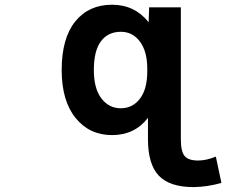

<svg xmlns="http://www.w3.org/2000/svg" viewBox="-20 -554 1040 804"><path d="M373 -260.7Q373 -182.6 404.8 -141.6Q436.5 -100.6 485.8 -100.6Q535.2 -100.6 565.9 -140.6Q596.7 -180.7 596.7 -255.9V-265.6Q596.7 -338.9 565.9 -379.9Q535.2 -420.9 486.3 -420.9Q432.6 -420.9 402.8 -381.3Q373 -341.8 373 -260.7ZM238.3 -260.7Q238.3 -393.6 294.9 -463.9Q351.6 -534.2 449.2 -534.2Q543.9 -534.2 602.5 -460.9L604.5 -523.4H737.3V28.3Q737.3 80.1 752.9 99.1Q768.6 118.2 809.6 118.2Q844.7 118.2 883.8 101.6L907.2 211.9Q849.6 228.5 791 229.5Q690.4 229.5 645 181.6Q599.6 133.8 599.6 28.3V-60.5Q543.9 11.7 449.2 11.7Q354.5 11.7 296.4 -60.1Q238.3 -131.8 238.3 -260.7Z"/></svg>

Font: Gen Shin Gothic Monospace Bold
Style: Bold
Weight: 700
Designer: [Source Han Sans]
Ryoko NISHIZUKA  (kana & ideographs); Paul D. Hunt (Latin, Greek & Cyrillic); Wenlong ZHANG  (bopomofo
Version: Version 1.002.20150607